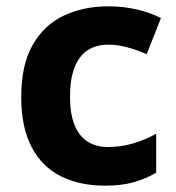

<svg xmlns="http://www.w3.org/2000/svg" viewBox="-20 -576 556 606"><path d="M311 10Q232 10 172.5 -19.5Q113 -49 80 -111.5Q47 -174 47 -270Q47 -371 83 -434Q119 -497 181 -526.5Q243 -556 322 -556Q370 -556 412.5 -546Q455 -536 488 -519L443 -405Q413 -418 382.5 -426.5Q352 -435 322 -435Q283 -435 256 -417Q229 -399 215 -362.5Q201 -326 201 -271Q201 -217 215 -182Q229 -147 256 -129.5Q283 -112 320 -112Q363 -112 401 -123.5Q439 -135 473 -154V-31Q441 -12 402.5 -1Q364 10 311 10Z"/></svg>

Font: Noto Sans Khmer
Style: Bold
Weight: 700
Version: Version 2.003